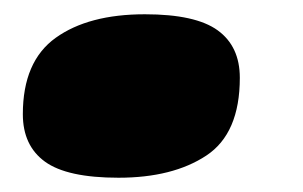

<svg xmlns="http://www.w3.org/2000/svg" viewBox="-20 -239 424 269"><path d="M12 -79Q12 -153 58 -186Q104 -219 183 -219Q254 -219 285 -196.5Q316 -174 316 -130Q316 -52 269 -21Q222 10 146 10Q74 10 43 -12.5Q12 -35 12 -79Z"/></svg>

Font: Georama ExtraExtended Black
Style: Italic
Weight: 900
Width: 8
Italic angle: -9°
Designer: Jean-Baptiste Levee
Foundry: Production Type
Version: Version 1.000